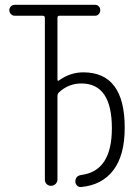

<svg xmlns="http://www.w3.org/2000/svg" viewBox="-20 -750 540 775"><path d="M39.1 -686.5Q30.3 -686.5 23.9 -693.4Q17.6 -700.2 17.6 -709Q17.6 -717.8 23.9 -724.1Q30.3 -730.5 39.1 -730.5H364.3Q373 -730.5 378.9 -724.1Q384.8 -717.8 384.8 -709Q384.8 -700.2 378.9 -693.4Q373 -686.5 364.3 -686.5H219.7Q211.9 -686.5 211.9 -677.7V-428.7Q211.9 -420.9 218.8 -425.8Q263.7 -458 316.4 -458Q483.4 -458 483.4 -234.4Q483.4 -123 437.5 -63Q391.6 -2.9 307.6 4.9Q297.9 5.9 291 -1Q284.2 -7.8 284.2 -17.6Q284.2 -40 308.6 -43.9Q431.6 -59.6 431.6 -232.4Q431.6 -413.1 308.6 -413.1Q256.8 -413.1 217.8 -377Q211.9 -371.1 211.9 -362.3V-25.4Q211.9 -15.6 204.6 -7.8Q197.3 0 185.5 0Q175.8 0 168.5 -6.8Q161.1 -13.7 161.1 -25.4V-677.7Q161.1 -686.5 152.3 -686.5Z"/></svg>

Font: Rounded-X Mgen+ 1mn light
Style: Regular
Weight: 200
Designer: [Source Han Sans]
Ryoko NISHIZUKA  (kana & ideographs); Paul D. Hunt (Latin, Greek & Cyrillic); Wenlong ZHANG  (bopomofo
Version: Version 1.059.20150602